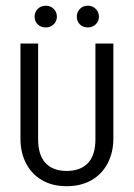

<svg xmlns="http://www.w3.org/2000/svg" viewBox="-20 -641 466 669"><path d="M375 -158.2Q375 -109.4 354.7 -71.3Q334.5 -33.2 297.9 -12.7Q261.2 7.8 212.4 7.8Q162.6 7.8 126.5 -13.2Q90.3 -34.2 70.8 -71.8Q51.3 -109.4 51.3 -158.2V-489.3H112.8V-156.2Q112.8 -101.1 138.4 -73.2Q164.1 -45.4 212.4 -45.4Q260.7 -45.4 286.6 -73Q312.5 -100.6 312.5 -156.2V-489.3H375ZM100.6 -583Q100.6 -599.1 111.6 -610.1Q122.6 -621.1 139.6 -621.1Q155.8 -621.1 167 -610.1Q178.2 -599.1 178.2 -583Q178.2 -566.9 167 -556.2Q155.8 -545.4 139.6 -545.4Q122.6 -545.4 111.6 -555.9Q100.6 -566.4 100.6 -583ZM247.6 -583Q247.6 -599.1 258.5 -610.1Q269.5 -621.1 286.1 -621.1Q302.2 -621.1 313.5 -610.1Q324.7 -599.1 324.7 -583Q324.7 -566.9 313.5 -556.2Q302.2 -545.4 286.1 -545.4Q269.5 -545.4 258.5 -555.9Q247.6 -566.4 247.6 -583Z"/></svg>

Font: Amiri Typewriter
Style: Regular
Weight: 400
Monospace: yes
Designer: Khaled Hosny
Version: Version 1.1